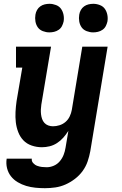

<svg xmlns="http://www.w3.org/2000/svg" viewBox="-20 -765 640 1008"><path d="M216 223Q191 223 166 220.5Q141 218 117.5 211Q94 204 73 191.5Q52 179 37.5 160.5Q23 142 17 118Q11 94 15 68H147Q145 81 154 91Q163 101 175 105.5Q187 110 199.5 111.5Q212 113 225 113Q244 113 262.5 105Q281 97 294 81.5Q307 66 314 48Q321 30 324 11L339 -78Q327 -59 312.5 -42.5Q298 -26 279.5 -14Q261 -2 240.5 3Q220 8 200 8Q172 8 146 -1Q120 -10 102.5 -28.5Q85 -47 75.5 -72Q66 -97 63 -123.5Q60 -150 61.5 -178Q63 -206 67 -234L97 -410H64V-520H248L197 -216Q195 -203 194.5 -190Q194 -177 195.5 -164.5Q197 -152 201 -140.5Q205 -129 213 -120Q221 -111 233 -106.5Q245 -102 258 -102Q275 -102 292.5 -107.5Q310 -113 324 -125Q338 -137 346 -154Q354 -171 357 -188L412 -520H545L454 29Q449 56 440 82.5Q431 109 414 132.5Q397 156 373.5 174Q350 192 324 203.5Q298 215 270.5 219Q243 223 216 223ZM469 -595Q452 -595 435 -601.5Q418 -608 408.5 -621.5Q399 -635 396 -652.5Q393 -670 396 -688Q398 -701 404.5 -712.5Q411 -724 421.5 -731.5Q432 -739 444.5 -742Q457 -745 470 -745Q487 -745 504 -738.5Q521 -732 530.5 -718.5Q540 -705 543.5 -687.5Q547 -670 544 -652Q541 -639 535 -627.5Q529 -616 518 -608.5Q507 -601 494.5 -598Q482 -595 469 -595ZM239 -595Q222 -595 205 -601.5Q188 -608 178.5 -621.5Q169 -635 166 -652.5Q163 -670 166 -688Q168 -701 174.5 -712.5Q181 -724 191.5 -731.5Q202 -739 214.5 -742Q227 -745 240 -745Q257 -745 274 -738.5Q291 -732 300.5 -718.5Q310 -705 313.5 -687.5Q317 -670 314 -652Q311 -639 305 -627.5Q299 -616 288 -608.5Q277 -601 264.5 -598Q252 -595 239 -595Z"/></svg>

Font: Iosevka HT Extrabold Extended
Style: Italic
Weight: 800
Width: 7
Italic angle: -9°
Monospace: yes
Designer: Belleve Invis
Foundry: Belleve Invis
Version: Version 32.3.0; ttfautohint (v1.8.4)